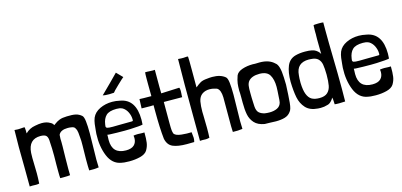

<svg xmlns="http://www.w3.org/2000/svg" viewBox="-67 -1188 3448 1645"><g transform="rotate(-15 1657.0 -366.0)"><path d="M118 -499Q110 -499 102 -498Q94 -497 89 -497L67 -496Q62 -496 36 -498Q34 -394 34 -346Q34 -287 36 -169L37 3Q46 2 61 2L94 3Q107 3 122 0V-4Q125 -48 125 -89L124 -138Q122 -196 122 -228Q122 -257 123 -272Q131 -391 237 -391Q275 -391 289 -375.5Q303 -360 303 -318Q307 -265 307 -196L306 -122V-69Q306 -18 308 2H339Q375 2 396 -1Q395 -17 395 -54L396 -154Q398 -224 398 -258V-295L397 -323Q397 -336 399 -358Q408 -378 429 -387.5Q450 -397 479 -397Q498 -397 508 -395Q541 -392 547 -372Q556 -359 559 -334Q562 -309 563 -288Q564 -267 565 -259V-217Q565 -175 563 -97Q563 -25 565 2Q614 4 650 -2Q648 -42 648 -70Q648 -104 650 -184Q652 -266 652 -304Q652 -371 647 -412Q642 -453 629 -464Q606 -484 577.5 -490.5Q549 -497 499 -495Q457 -494 433.5 -484.5Q410 -475 396.5 -464.5Q383 -454 376 -450Q369 -468 347 -478Q319 -495 276 -495Q252 -495 217 -488Q166 -480 129 -443V-468Q129 -485 127 -496Q127 -499 118 -499Z M901 -584Q858 -584 843 -589Q856 -601 931 -676Q991 -738 1002 -748L1054 -695Q1046 -690 996 -642Q946 -594 942 -586Q916 -584 901 -584ZM831 -250Q869 -248 948 -248Q985 -248 996 -249Q1089 -253 1108 -259Q1110 -287 1110 -302Q1110 -484 974 -507Q939 -515 907 -515Q846 -515 796 -491Q746 -467 727 -423Q717 -397 713.5 -370Q710 -343 708 -317.5Q706 -292 705 -284Q700 -174 735 -88.5Q770 -3 848 10Q853 12 873.5 14Q894 16 918 16Q971 16 1015.5 4.5Q1060 -7 1078 -34Q1097 -65 1102 -99Q1107 -133 1106 -190Q1095 -189 1086.5 -189.5Q1078 -190 1072 -190Q1064 -191 1048 -191Q1030 -191 1009 -188Q1011 -172 1011 -166Q1011 -127 987.5 -104.5Q964 -82 915 -82Q793 -82 793 -206L794 -235V-253Q806 -250 831 -250ZM1037 -317Q1037 -313 1035.5 -311.5Q1034 -310 1029 -309Q1017 -308 921 -308Q895 -307 858 -307Q820 -307 808.5 -311Q797 -315 797 -327Q797 -331 799 -343Q806 -393 833.5 -420Q861 -447 926 -447Q943 -447 954 -445Q965 -443 980 -436Q1007 -419 1021.5 -389Q1036 -359 1037 -328Z M1315 -684 1288 -685Q1259 -687 1245 -686Q1243 -669 1243 -627V-580L1244 -475Q1161 -475 1139 -477L1136 -395L1212 -394Q1236 -394 1242 -395V-347Q1242 -191 1253 -94Q1265 -37 1309 -18Q1353 1 1431 1Q1476 1 1497 0Q1502 -18 1502 -36Q1502 -47 1497 -87Q1457 -85 1408.5 -90Q1360 -95 1344 -115Q1338 -129 1336 -148Q1334 -167 1334 -212V-246V-399Q1388 -398 1497 -398Q1496 -408 1498 -430L1499 -453Q1499 -475 1493 -483Q1397 -478 1332 -476L1331 -532V-685Q1326 -684 1315 -684Z M1637 -598Q1637 -711 1635 -720Q1635 -723 1625 -723Q1617 -723 1609.5 -722Q1602 -721 1597 -721Q1578 -720 1547 -723Q1545 -605 1545 -493L1546 -187Q1547 -112 1547 3Q1556 2 1570 2L1600 3Q1612 3 1632 -2V-6Q1634 -35 1634 -89Q1634 -132 1632 -198L1631 -232Q1631 -285 1638 -323Q1646 -364 1673.5 -383.5Q1701 -403 1740 -403Q1762 -403 1783 -397Q1801 -393 1807 -389Q1835 -370 1837 -306V-110V-50Q1837 -28 1839 2Q1885 4 1925 -2Q1923 -42 1923 -70Q1923 -104 1925 -184Q1927 -266 1927 -304Q1927 -371 1922 -412Q1917 -453 1904 -464Q1863 -499 1790 -499Q1769 -499 1745 -496Q1705 -493 1684.5 -481.5Q1664 -470 1637 -447V-536Z M1985 -271V-219Q1985 -157 1993.5 -113Q2002 -69 2031.5 -36Q2061 -3 2120 7L2166 8Q2202 10 2220 10Q2266 10 2299.5 0Q2333 -10 2352 -37Q2369 -54 2374.5 -113Q2380 -172 2384 -272Q2384 -281 2382 -336.5Q2380 -392 2370.5 -425Q2361 -458 2343 -470Q2298 -514 2214 -514L2174 -513Q2161 -513 2154 -514Q2102 -514 2059.5 -499.5Q2017 -485 2004 -456Q1990 -416 1986.5 -389Q1983 -362 1983 -325Q1985 -308 1985 -271ZM2301 -274Q2301 -249 2296 -179Q2296 -164 2292 -138Q2284 -106 2255 -92Q2226 -78 2187 -78Q2166 -78 2146 -81Q2116 -87 2096.5 -103.5Q2077 -120 2074 -160L2072 -202Q2072 -216 2070.5 -241Q2069 -266 2070 -281Q2069 -320 2072.5 -344.5Q2076 -369 2089 -385Q2119 -420 2187 -420Q2253 -420 2277 -380Q2301 -340 2301 -274Z M2742 -657V-636Q2742 -630 2742.5 -622.5Q2743 -615 2742 -610Q2741 -598 2741.5 -577.5Q2742 -557 2742 -531L2743 -446Q2742 -451 2733 -462.5Q2724 -474 2708 -484.5Q2692 -495 2672 -498Q2651 -503 2613 -503Q2566 -503 2529 -493Q2473 -478 2450.5 -423.5Q2428 -369 2428 -285Q2430 -202 2441.5 -144.5Q2453 -87 2489 -47.5Q2525 -8 2596 -3Q2604 -2 2620 -2Q2653 -2 2680 -11Q2697 -14 2713.5 -30Q2730 -46 2737 -62Q2742 -48 2742 -22Q2742 -3 2743 -1Q2756 1 2783 1Q2804 1 2836 -1Q2837 -37 2837 -111Q2837 -191 2836 -253.5Q2835 -316 2834 -361Q2830 -543 2830 -638V-704Q2817 -706 2791 -706Q2745 -706 2743 -701V-690Q2742 -680 2742 -657ZM2742 -265Q2742 -205 2735 -168Q2728 -131 2704 -108.5Q2680 -86 2632 -86Q2590 -86 2564.5 -100.5Q2539 -115 2524.5 -151.5Q2510 -188 2508 -254Q2508 -298 2511 -320Q2515 -376 2544 -402.5Q2573 -429 2627 -429L2646 -428Q2689 -426 2709.5 -406Q2730 -386 2735.5 -354Q2741 -322 2742 -265Z M3017 -250Q3055 -248 3134 -248Q3171 -248 3182 -249Q3275 -253 3294 -259Q3296 -287 3296 -302Q3296 -484 3160 -507Q3125 -515 3093 -515Q3032 -515 2982 -491Q2932 -467 2913 -423Q2903 -397 2899.5 -370Q2896 -343 2894 -317.5Q2892 -292 2891 -284Q2886 -174 2921 -88.5Q2956 -3 3034 10Q3039 12 3059.5 14Q3080 16 3104 16Q3157 16 3201.5 4.5Q3246 -7 3264 -34Q3283 -65 3288 -99Q3293 -133 3292 -190Q3281 -189 3272.5 -189.5Q3264 -190 3258 -190Q3250 -191 3234 -191Q3216 -191 3195 -188Q3197 -172 3197 -166Q3197 -127 3173.5 -104.5Q3150 -82 3101 -82Q2979 -82 2979 -206L2980 -235V-253Q2992 -250 3017 -250ZM3223 -317Q3223 -313 3221.5 -311.5Q3220 -310 3215 -309Q3203 -308 3107 -308Q3081 -307 3044 -307Q3006 -307 2994.5 -311Q2983 -315 2983 -327Q2983 -331 2985 -343Q2992 -393 3019.5 -420Q3047 -447 3112 -447Q3129 -447 3140 -445Q3151 -443 3166 -436Q3193 -419 3207.5 -389Q3222 -359 3223 -328Z"/></g></svg>

Font: Londrina Solid Light
Style: Regular
Weight: 300
Designer: Marcelo Magalhaes
Foundry: Marcelo Magalhães
Version: Version 1.002